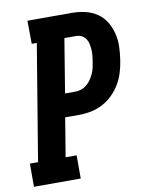

<svg xmlns="http://www.w3.org/2000/svg" viewBox="-83 -796 666 857"><g transform="rotate(-10 250.0 -367.5)"><path d="M1 0V-105H38L125 -630H102L101 -735H303Q334 -735 363.5 -728Q393 -721 417 -704.5Q441 -688 456 -663Q471 -638 478 -609Q485 -580 484 -549Q483 -518 478 -487Q474 -461 466 -434.5Q458 -408 443.5 -383.5Q429 -359 408 -338.5Q387 -318 362 -305Q337 -292 310 -286.5Q283 -281 256 -281H192L163 -105H213V0ZM210 -386H257Q270 -386 283.5 -390.5Q297 -395 308.5 -404.5Q320 -414 328 -426Q336 -438 342 -451Q348 -464 351 -477.5Q354 -491 356 -504Q358 -518 359.5 -531.5Q361 -545 360 -558Q359 -571 356.5 -584Q354 -597 347 -607.5Q340 -618 328.5 -624Q317 -630 303 -630H250Z"/></g></svg>

Font: Iosevka Curly Slab Extrabold
Style: Italic
Weight: 800
Italic angle: -9°
Monospace: yes
Designer: Belleve Invis
Foundry: Belleve Invis
Version: Version 22.1.2; ttfautohint (v1.8.4)